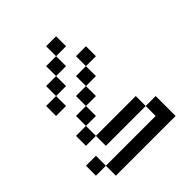

<svg xmlns="http://www.w3.org/2000/svg" viewBox="-176 -926 852 852"><g transform="rotate(-45 250.0 -499.5)"><path d="M375 -625V-687.5H312.5V-625H250V-562.5H187.5V-500H125V-437.5H62.5V-375H125V-312.5H375V-250H62.5V-187.5H437.5Q437.5 -187.5 437.5 -312.5H375V-375H125V-437.5H187.5V-500H250V-562.5H312.5V-625ZM312.5 -750V-812.5H250V-750H187.5V-687.5H125V-625H62.5V-562.5H125V-625H187.5V-687.5H250V-750ZM62.5 -250V-312.5H0V-250Z"/></g></svg>

Font: Unifont
Style: Regular
Weight: 500
Version: Version 15.1.04